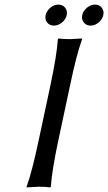

<svg xmlns="http://www.w3.org/2000/svg" viewBox="-20 -816 473 839"><path d="M186 -717.8Q175.3 -731.4 179.4 -750Q183.6 -768.6 200 -782.2Q216.3 -795.9 235.1 -795.9Q253.9 -795.9 264.6 -782.2Q275.4 -768.6 271.5 -750Q267.6 -731.4 251 -717.8Q234.4 -704.1 215.6 -704.1Q196.8 -704.1 186 -717.8ZM346.2 -717.8Q335.4 -731.4 339.4 -750Q343.3 -768.6 359.9 -782.2Q376.5 -795.9 395.3 -795.9Q414.1 -795.9 424.8 -782.2Q435.5 -768.6 431.4 -750Q427.2 -731.4 410.9 -717.8Q394.5 -704.1 375.7 -704.1Q356.9 -704.1 346.2 -717.8ZM200.7 -444.8Q228 -574.2 232.9 -645L235.8 -647.9Q252.4 -645 286.1 -645Q286.1 -645 338.9 -647.9V-645Q314.5 -578.6 286.6 -444.8L234.4 -200.2Q207 -70.8 202.1 0L199.2 2.9Q182.6 0 148.9 0Q148.9 0 96.2 2.9V0Q120.6 -67.9 148.4 -200.2Z"/></svg>

Font: Linux Biolinum O
Style: Italic
Weight: 400
Italic angle: -12°
Designer: Philipp H. Poll
Foundry: Philipp H. Poll
Version: Version 1.1.3